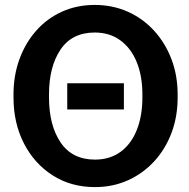

<svg xmlns="http://www.w3.org/2000/svg" viewBox="-20 -741 757 771"><path d="M361.3 10.3Q265.1 10.3 191.4 -36.9Q117.7 -84 75.9 -165.5Q34.2 -247.1 34.2 -350.1V-360.8Q34.2 -438 58.1 -503.4Q82 -568.8 125.5 -617.9Q168.9 -667 228.8 -694.1Q288.6 -721.2 360.4 -721.2Q432.1 -721.2 492.9 -694.1Q553.7 -667 598.6 -617.9Q643.6 -568.8 668.5 -503.4Q693.4 -438 693.4 -360.8V-350.1Q693.4 -272.5 668.5 -206.8Q643.6 -141.1 598.6 -92.5Q553.7 -43.9 493.2 -16.8Q432.6 10.3 361.3 10.3ZM361.3 -100.1Q421.4 -100.1 464.1 -131.3Q506.8 -162.6 529.3 -219Q551.8 -275.4 551.8 -350.1V-361.8Q551.8 -435.5 529.1 -491.5Q506.3 -547.4 463.4 -578.9Q420.4 -610.4 360.4 -610.4Q269 -610.4 222.9 -541.7Q176.8 -473.1 176.8 -361.8V-350.1Q176.8 -237.8 223.4 -168.9Q270 -100.1 361.3 -100.1ZM250 -301.3V-406.7H477.5V-301.3Z"/></svg>

Font: Roboto Slab
Style: Bold
Weight: 700
Designer: Google
Version: Version 2.000; ttfautohint (v1.8.1.43-b0c9)